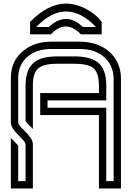

<svg xmlns="http://www.w3.org/2000/svg" viewBox="-20 -1070 748 1090"><path d="M125 -250V-41.7H83.3V-242.7C83.3 -242.7 83.3 -243.8 82.3 -243.8C79.2 -247.9 71.9 -256.2 60.4 -267.7L41.7 -286.5V0H166.7V-250C166.7 -302.5 83.3 -346.2 83.3 -375V-628.1C83.3 -728.5 161.5 -791.7 267.7 -791.7H437.5C543.7 -791.7 622.9 -727.7 625 -626V-41.7H583.3V-458.3H250V-500H583.3V-585.4C583.3 -717.1 512.8 -750 395.8 -750H312.5C198.8 -750 127.2 -719.9 125 -587.5V-382.3C147.9 -353.7 159.4 -347.2 166.7 -337.5V-585.4C166.7 -682 203.8 -708.3 312.5 -708.3H395.8C449 -708.3 485.4 -701 506.3 -686.5C530.2 -668.8 541.7 -634.4 541.7 -583.3V-541.7H208.3V-416.7H541.7V0H666.7V-624C666.7 -749.6 570 -831.1 439.6 -833.3H267.7C207.3 -833.3 155.2 -816.7 113.5 -782.3C65.6 -744.8 41.7 -692.7 41.7 -628.1V-375C41.7 -323.6 125 -278.1 125 -250ZM451 -916.7C418.8 -946.9 387.5 -962.5 354.2 -962.5C322.9 -962.5 289.6 -946.9 257.3 -916.7H185.4C242.2 -975.5 298.7 -1004.9 355.2 -1004.9C411.7 -1004.9 468.2 -975.5 525 -916.7ZM268.8 -875C296.9 -904.2 325 -919.8 354.2 -919.8C382.3 -919.8 410.4 -904.2 439.6 -875H557.3V-945.8C513.5 -1005.2 428.8 -1049.7 354.2 -1049.7C288.5 -1049.7 218.8 -1015.1 151 -945.8V-875Z"/></svg>

Font: Sportrop
Style: Regular
Weight: 500
Version: Version 0.9